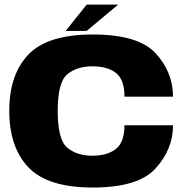

<svg xmlns="http://www.w3.org/2000/svg" viewBox="-20 -836 838 860"><path d="M396 4Q599.5 4 677.2 -82Q755 -168 755 -275H537.5Q537.5 -199 499 -168.8Q460.5 -138.5 393.5 -138.5Q325 -138.5 281.8 -174Q238.5 -209.5 238.5 -339.5Q238.5 -468.5 282 -503.8Q325.5 -539 393.5 -539Q461 -539 499.2 -509.5Q537.5 -480 537.5 -403H755Q755 -512.5 677.5 -597Q600 -681.5 395.5 -681.5Q193.5 -681.5 107.5 -592Q21.5 -502.5 21.5 -339.5Q21.5 -176.5 107.5 -86.2Q193.5 4 396 4ZM274 -697.5H368L509.5 -815.5H368.5Z"/></svg>

Font: Anybody SemiExpanded ExtraBold
Style: Regular
Weight: 800
Width: 6
Version: Version 1.113;gftools[0.9.25]